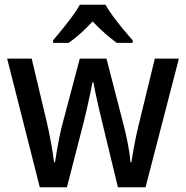

<svg xmlns="http://www.w3.org/2000/svg" viewBox="-20 -786 781 806"><path d="M408 -277Q402 -300 395 -331.5Q388 -363 381.5 -392.5Q375 -422 372 -440H368Q365 -422 358.5 -392Q352 -362 345 -330.5Q338 -299 332 -276L261 0H147L10 -540H113L176 -275Q186 -233 194.5 -185.5Q203 -138 207 -105H211Q214 -125 218.5 -152.5Q223 -180 229 -209Q235 -238 241 -261L315 -540H427L499 -261Q507 -231 516 -186Q525 -141 528 -105H532Q535 -129 543 -172.5Q551 -216 561 -257L630 -540H731L591 0H475ZM423 -766Q435 -744 455 -717Q475 -690 496.5 -664Q518 -638 537 -617V-606H470Q447 -623 420.5 -646Q394 -669 369 -696Q317 -640 268 -606H203V-617Q221 -638 242.5 -664.5Q264 -691 283.5 -717.5Q303 -744 315 -766Z"/></svg>

Font: Noto Sans Malayalam SemiCondensed Medium
Style: Regular
Weight: 500
Width: 4
Designer: Jelle Bosma - Monotype Design Team
Foundry: Monotype Imaging Inc.
Version: Version 2.104; ttfautohint (v1.8.4.7-5d5b)